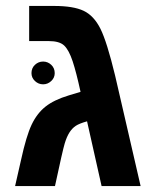

<svg xmlns="http://www.w3.org/2000/svg" viewBox="-20 -626 519 646"><path d="M162.1 -606Q227.1 -606 261.5 -589.6Q295.9 -573.2 317.9 -529.3Q339.8 -485.4 367.2 -372.1L453.1 0H321.8L272.9 -217.8Q246.6 -210.4 234.6 -202.4Q222.7 -194.3 213.6 -180.2Q204.6 -166 197.8 -143.6Q190.9 -121.1 165 0H30.8L50.8 -87.9Q68.4 -168.5 86.4 -206.5Q104.5 -244.6 133.1 -267.3Q161.6 -290 211.9 -305.2L251 -316.9Q236.8 -382.3 224.4 -419.9Q211.9 -457.5 196 -472.7Q180.2 -487.8 144 -487.8H78.1V-606ZM85.9 -379.9Q85.9 -397 97.7 -408Q109.4 -418.9 125 -418.9Q140.6 -418.9 152.3 -408Q164.1 -397 164.1 -379.9Q164.1 -364.3 152.3 -353.3Q140.6 -342.3 125 -342.3Q109.4 -342.3 97.7 -353.3Q85.9 -364.3 85.9 -379.9Z"/></svg>

Font: Liberation Sans
Style: Bold
Weight: 700
Designer: Steve Matteson
Foundry: Ascender Corporation
Version: Version 2.1.5